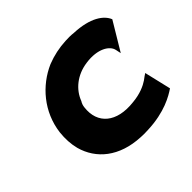

<svg xmlns="http://www.w3.org/2000/svg" viewBox="-131 -658 833 833"><g transform="rotate(-45 285.5 -241.5)"><path d="M215 -242C216 -252 219 -262 225 -271C244 -322 292 -363 359 -372C435 -383 482 -353 488 -321L493 -297L571 -427C556 -464 508 -499 411 -503C395 -505 376 -505 361 -504C321 -502 282 -494 244 -479C152 -439 77 -353 63 -241C59 -205 61 -171 69 -140C94 -49 171 16 296 22C310 23 327 23 341 22C447 18 508 -19 536 -38L507 -161L495 -153C490 -149 484 -145 480 -142C461 -129 427 -113 380 -109C268 -96 204 -151 215 -242Z"/></g></svg>

Font: Bluebird
Style: SfBdExtObl
Weight: 700
Designer: Jasper
Foundry: Cannot Into Space Fonts
Version: Version 0.98